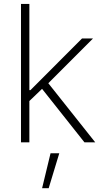

<svg xmlns="http://www.w3.org/2000/svg" viewBox="-20 -748 548 1009"><path d="M128.9 -211.9V-274.4H140.1L411.1 -545.9H468.8L219.2 -295.9L214.4 -293.9ZM90.3 0V-727.5H134.3V0ZM423.8 0 194.3 -289.6 226.6 -319.8 480.5 0ZM201.2 241.2 245.6 57.6H291.5L235.8 241.2Z"/></svg>

Font: Inter ExtraLight
Style: Regular
Weight: 250
Designer: Rasmus Andersson
Foundry: rsms
Version: Version 4.001;git-66647c0bb